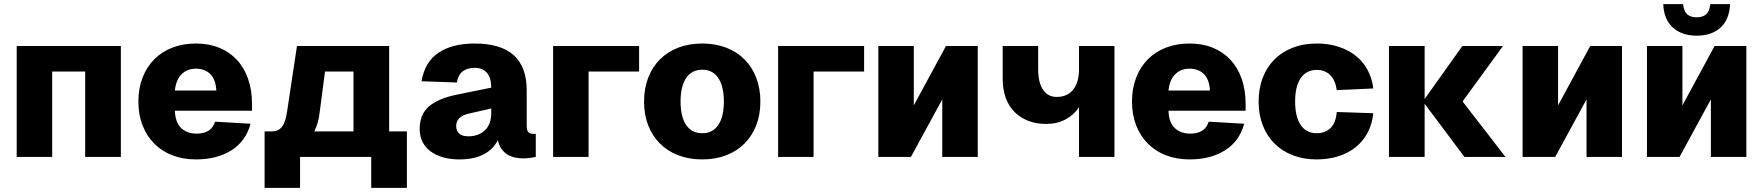

<svg xmlns="http://www.w3.org/2000/svg" viewBox="-20 -761 8548 931"><path d="M61 0V-538H566V0H393V-414H233V0Z M931 12Q867 12 815.5 -8Q764 -28 727.5 -65Q691 -102 671 -153.5Q651 -205 651 -269Q651 -332 671 -384Q691 -436 727.5 -473Q764 -510 815.5 -530Q867 -550 930 -550Q993 -550 1043 -529.5Q1093 -509 1128.5 -471Q1164 -433 1183 -378.5Q1202 -324 1202 -256V-224H828Q830 -167 858.5 -140Q887 -113 934 -113Q967 -113 990 -126.5Q1013 -140 1023 -171L1195 -161Q1172 -76 1102 -32Q1032 12 931 12ZM1029 -322Q1026 -376 999.5 -402Q973 -428 930 -428Q887 -428 860 -400.5Q833 -373 828 -322Z M1263 150V-124H1299Q1330 -124 1347.5 -146.5Q1365 -169 1372 -220L1420 -538H1867V-124H1953V150H1780V0H1435V150ZM1530 -216Q1524 -163 1504 -124H1694V-414H1556Z M2207 12Q2164 12 2129 2Q2094 -8 2068.5 -26.5Q2043 -45 2029 -72.5Q2015 -100 2015 -135Q2015 -207 2060.5 -245.5Q2106 -284 2195 -302L2362 -336Q2362 -384 2341 -408Q2320 -432 2282 -432Q2207 -432 2195 -361L2024 -367Q2040 -461 2106.5 -505.5Q2173 -550 2282 -550Q2534 -550 2534 -323V-153Q2534 -128 2542 -120Q2550 -112 2565 -112H2578V0Q2570 2 2552 4.5Q2534 7 2517 7Q2498 7 2478 3Q2458 -1 2441.5 -11Q2425 -21 2412.5 -38Q2400 -55 2394 -82Q2373 -38 2326 -13Q2279 12 2207 12ZM2251 -100Q2300 -100 2331 -129Q2362 -158 2362 -213V-235L2257 -211Q2192 -197 2192 -151Q2192 -127 2206.5 -113.5Q2221 -100 2251 -100Z M2662 0V-538H3079V-414H2834V0Z M3385 12Q3321 12 3269 -8Q3217 -28 3180 -65Q3143 -102 3123 -153.5Q3103 -205 3103 -269Q3103 -332 3123 -384Q3143 -436 3180 -473Q3217 -510 3269 -530Q3321 -550 3385 -550Q3449 -550 3501 -530Q3553 -510 3590 -473Q3627 -436 3647 -384Q3667 -332 3667 -269Q3667 -205 3647 -153.5Q3627 -102 3590 -65Q3553 -28 3501 -8Q3449 12 3385 12ZM3385 -115Q3436 -115 3463 -155Q3490 -195 3490 -269Q3490 -342 3463 -382.5Q3436 -423 3385 -423Q3334 -423 3307 -382.5Q3280 -342 3280 -269Q3280 -195 3307 -155Q3334 -115 3385 -115Z M3753 0V-538H4170V-414H3925V0Z M4239 0V-538H4411V-250L4567 -538H4721V0H4549V-279L4397 0Z M5212 0V-241Q5187 -203 5146 -181.5Q5105 -160 5052 -160Q5004 -160 4965 -175.5Q4926 -191 4898.5 -219Q4871 -247 4856.5 -287.5Q4842 -328 4842 -377V-538H5014V-425Q5014 -361 5037.5 -326Q5061 -291 5104 -291Q5155 -291 5183.5 -326Q5212 -361 5212 -425V-538H5384V0Z M5749 12Q5685 12 5633.5 -8Q5582 -28 5545.5 -65Q5509 -102 5489 -153.5Q5469 -205 5469 -269Q5469 -332 5489 -384Q5509 -436 5545.5 -473Q5582 -510 5633.5 -530Q5685 -550 5748 -550Q5811 -550 5861 -529.5Q5911 -509 5946.5 -471Q5982 -433 6001 -378.5Q6020 -324 6020 -256V-224H5646Q5648 -167 5676.5 -140Q5705 -113 5752 -113Q5785 -113 5808 -126.5Q5831 -140 5841 -171L6013 -161Q5990 -76 5920 -32Q5850 12 5749 12ZM5847 -322Q5844 -376 5817.5 -402Q5791 -428 5748 -428Q5705 -428 5678 -400.5Q5651 -373 5646 -322Z M6365 12Q6301 12 6249 -8Q6197 -28 6160 -65Q6123 -102 6103 -153.5Q6083 -205 6083 -269Q6083 -332 6103 -384Q6123 -436 6160 -473Q6197 -510 6249 -530Q6301 -550 6365 -550Q6421 -550 6468.5 -535Q6516 -520 6552 -492Q6588 -464 6610.5 -423.5Q6633 -383 6639 -332L6462 -324Q6455 -373 6429.5 -397.5Q6404 -422 6365 -422Q6314 -422 6287 -382Q6260 -342 6260 -269Q6260 -195 6287 -155Q6314 -115 6365 -115Q6405 -115 6431 -139.5Q6457 -164 6462 -218L6639 -212Q6634 -160 6612 -118.5Q6590 -77 6554.5 -48Q6519 -19 6470.5 -3.5Q6422 12 6365 12Z M7081 0 6888 -258V0H6715V-538H6888V-281L7071 -538H7268L7072 -269L7280 0Z M7363 0V-538H7535V-250L7691 -538H7845V0H7673V-279L7521 0Z M7966 0V-538H8138V-250L8294 -538H8448V0H8276V-279L8124 0ZM8207 -588Q8135 -588 8091.5 -627.5Q8048 -667 8045 -741H8141Q8145 -706 8161.5 -691.5Q8178 -677 8207 -677Q8236 -677 8253 -691.5Q8270 -706 8273 -741H8369Q8366 -667 8323 -627.5Q8280 -588 8207 -588Z"/></svg>

Font: Geist ExtBd
Style: Regular
Weight: 400
Designer: Basement.studio, Andrés Briganti, Mateo Zaragoza
Foundry: Basement.studio, Vercel, Andrés Briganti, Guido Ferreyra, Mateo Zaragoza
Version: Version 1.401